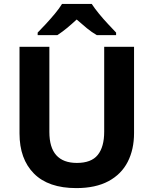

<svg xmlns="http://www.w3.org/2000/svg" viewBox="-20 -954 787 984"><path d="M667 -272Q667 -188 634.5 -124.5Q602 -61 536 -25.5Q470 10 371 10Q228 10 154 -64.5Q80 -139 80 -270V-714H233V-278Q233 -198 268.5 -158.5Q304 -119 374 -119Q448 -119 481 -160Q514 -201 514 -279V-714H667ZM450 -934Q465 -911 487.5 -883.5Q510 -856 534 -830.5Q558 -805 575 -787V-774H476Q450 -789 425 -809.5Q400 -830 373 -854Q347 -830 323.5 -810.5Q300 -791 274 -774H173V-787Q192 -806 215.5 -831.5Q239 -857 261.5 -884Q284 -911 298 -934Z"/></svg>

Font: Noto Sans Cherokee
Style: Regular
Weight: 400
Designer: Monotype Design Team
Foundry: Monotype Imaging Inc.
Version: Version 2.001